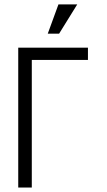

<svg xmlns="http://www.w3.org/2000/svg" viewBox="-20 -838 478 858"><path d="M122.1 -570.3V0H61.5V-625H373V-570.3ZM325.2 -818.4 244.1 -687.5H193.4L241.2 -818.4Z"/></svg>

Font: Sudo Light
Style: Regular
Weight: 300
Monospace: yes
Designer: Jens Kutilek
Foundry: Jens Kutilek
Version: Version 0.040